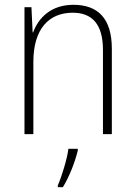

<svg xmlns="http://www.w3.org/2000/svg" viewBox="-20 -559 564 800"><path d="M286 -539C192 -539 140 -484 118 -424H116L111 -529H82V0H119V-301C119 -439 184 -506 283 -506C363 -506 409 -459 409 -351V0H446V-356C446 -482 388 -539 286 -539ZM304 69V61H265C260 103 236 180 221 213V221H242C270 175 292 117 304 69Z"/></svg>

Font: Noto Sans Bengali SemiCondensed ExtraLight
Style: Regular
Weight: 200
Width: 4
Designer: Joana Ranito - Universal Thirst; Jelle Bosma - Monotype Design Team
Foundry: Universal Thirst ehf.
Version: Version 3.000